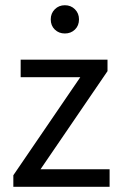

<svg xmlns="http://www.w3.org/2000/svg" viewBox="-20 -714 465 734"><path d="M31 0V-44L287 -419H59V-486H391V-442L135 -67H399V0ZM228 -586Q205 -586 189.5 -601Q174 -616 174 -640Q174 -663 189.5 -678.5Q205 -694 228 -694Q251 -694 266.5 -678.5Q282 -663 282 -640Q282 -616 266.5 -601Q251 -586 228 -586Z"/></svg>

Font: Giro Regular
Style: Regular
Weight: 400
Designer: Paul D. Hunt
Foundry: Adobe Systems Incorporated
Version: Version 1.000;PS 1.0;hotconv 1.0.88;makeotf.lib2.5.647800